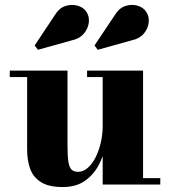

<svg xmlns="http://www.w3.org/2000/svg" viewBox="-20 -745 686 775"><path d="M233.5 10Q177 10 145.5 -9.8Q114 -29.5 101.8 -63.5Q89.5 -97.5 89.5 -141V-434H19.5V-460H252.5V-157.5Q252.5 -115.5 256 -92.5Q259.5 -69.5 268.8 -60.5Q278 -51.5 295.5 -51.5Q315.5 -51.5 333.5 -66.8Q351.5 -82 365 -108.2Q378.5 -134.5 386.5 -167.8Q394.5 -201 394.5 -237L415.5 -237.5Q415.5 -200.5 406.8 -157.8Q398 -115 377.5 -77Q357 -39 321.8 -14.5Q286.5 10 233.5 10ZM394.5 0V-434H331.5V-460H557.5V-26H627V0ZM133 -544 120 -561.5 201 -683.5Q219 -713 244.5 -721Q270 -729 293.5 -722Q317 -715 328 -698.5Q341.5 -679 338.5 -654Q335.5 -629 318 -608.8Q300.5 -588.5 269.5 -582ZM374.5 -544 361.5 -561.5 443 -683.5Q461 -713 486.5 -721Q512 -729 535.2 -722Q558.5 -715 569.5 -698.5Q583 -679 580.2 -654Q577.5 -629 560 -608.8Q542.5 -588.5 511 -582Z"/></svg>

Font: Bodoni Moda 9pt ExtraBold
Style: Regular
Weight: 800
Designer: Owen Earl
Foundry: indestructible type
Version: Version 2.005